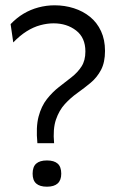

<svg xmlns="http://www.w3.org/2000/svg" viewBox="-20 -693 443 724"><path d="M121 -153Q115 -214 125.5 -253.5Q136 -293 157 -319.5Q178 -346 202.5 -365Q227 -384 250 -402Q273 -420 287.5 -442.5Q302 -465 302 -499Q302 -551 267 -578Q232 -605 182 -605Q158 -605 132 -598Q106 -591 80.5 -575Q55 -559 30 -533L20 -602Q43 -626 69 -641.5Q95 -657 125 -665Q155 -673 186 -673Q224 -673 258.5 -662Q293 -651 319.5 -629.5Q346 -608 361 -575.5Q376 -543 376 -501Q376 -458 361 -429.5Q346 -401 322 -381Q298 -361 272 -342.5Q246 -324 224.5 -300.5Q203 -277 191 -242Q179 -207 184 -153ZM157 11Q130 11 116.5 -1Q103 -13 103 -38Q103 -64 116.5 -76Q130 -88 157 -88Q184 -88 197.5 -76Q211 -64 211 -38Q211 11 157 11Z"/></svg>

Font: Bricolage Grotesque 36pt Light
Style: Regular
Weight: 300
Designer: Mathieu Triay
Foundry: Atelier Triay
Version: Version 1.001;gftools[0.9.33.dev8+g029e19f]